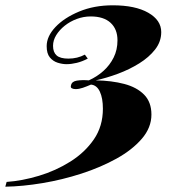

<svg xmlns="http://www.w3.org/2000/svg" viewBox="-111 -553 670 724"><path d="M314 -533Q399 -533 448 -505Q497 -477 497 -432Q497 -396 474 -366.5Q451 -337 414 -314Q377 -291 334 -275Q291 -259 250 -250Q310 -249 357.5 -236.5Q405 -224 432.5 -196Q460 -168 460 -121Q460 -72 424 -30Q388 12 328.5 45Q269 78 196.5 101.5Q124 125 49 137.5Q-26 150 -91 151L-86 133Q-28 129 35.5 110Q99 91 154 56.5Q209 22 243 -27.5Q277 -77 277 -143Q277 -183 265.5 -207.5Q254 -232 232 -234Q216 -227 201.5 -222Q187 -217 174 -217Q166 -217 160 -220Q154 -223 157 -232Q160 -246 179 -249Q198 -252 224 -250Q255 -264 279 -285.5Q303 -307 317.5 -336Q332 -365 332 -401Q332 -443 306 -467Q280 -491 231 -491Q204 -491 178.5 -481.5Q153 -472 133 -456Q113 -440 101 -420.5Q89 -401 89 -380Q89 -356 102.5 -344Q116 -332 147 -332Q181 -332 209 -347L220 -332Q199 -321 178.5 -316Q158 -311 140 -311Q124 -311 106.5 -316.5Q89 -322 77 -336.5Q65 -351 65 -379Q65 -416 98 -451Q131 -486 187.5 -509.5Q244 -533 314 -533Z"/></svg>

Font: Playfair Display Black
Style: Italic
Weight: 900
Italic angle: -14°
Designer: Claus Eggers Sørensen
Foundry: Claus Eggers Sørensen
Version: Version 1.203